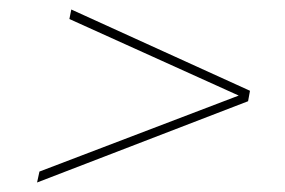

<svg xmlns="http://www.w3.org/2000/svg" viewBox="-20 -552 600 404"><path d="M58 -168 63 -191 493 -355 491 -347 126 -512 130 -532 506 -361 502 -339Z"/></svg>

Font: Montserrat Thin Thin
Style: Italic
Weight: 250
Italic angle: -11.3°
Version: Version 9.000